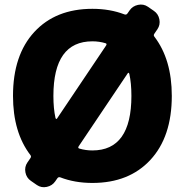

<svg xmlns="http://www.w3.org/2000/svg" viewBox="-20 -778 796 827"><path d="M378 -600Q210 -600 210 -365Q210 -310 219 -270Q222 -262 226 -268L437 -582Q442 -590 434 -592Q407 -600 378 -600ZM530 -462 319 -148Q314 -140 322 -138Q349 -130 378 -130Q546 -130 546 -365Q546 -420 537 -460Q534 -468 530 -462ZM111 -97Q116 -104 111 -110Q36 -208 36 -365Q36 -541 128 -640.5Q220 -740 378 -740Q454 -740 516 -716Q524 -713 529 -720L538 -733Q551 -752 574.5 -757Q598 -762 617 -749L643 -731Q662 -718 666.5 -694.5Q671 -671 658 -652L645 -633Q640 -626 645 -620Q720 -522 720 -365Q720 -189 628 -89.5Q536 10 378 10Q302 10 240 -14Q232 -17 227 -10L218 3Q205 22 181.5 27Q158 32 139 19L113 1Q94 -12 89.5 -35.5Q85 -59 98 -78Z"/></svg>

Font: Rounded Mplus 1c ExtraBold
Style: Regular
Weight: 800
Version: Version 1.059.20150529